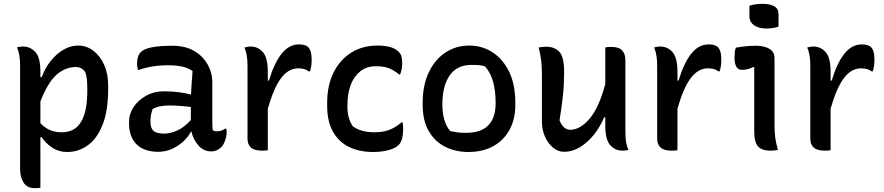

<svg xmlns="http://www.w3.org/2000/svg" viewBox="-20 -783 4620 1003"><path d="M69 -536Q77 -538 85 -539Q93 -540 101 -540Q138 -540 164.5 -511.5Q191 -483 191 -409V-380H198Q216 -429 246 -466Q276 -503 312.5 -524Q349 -545 388 -545Q432 -545 467.5 -518Q503 -491 524 -444.5Q545 -398 545 -338V-318Q545 -203 515.5 -130Q486 -57 437.5 -23Q389 11 331 11Q286 11 251 -13Q216 -37 198 -66H191V198Q182 199 176.5 199.5Q171 200 163 200Q121 200 103 170.5Q85 141 85 101V-442Q85 -498 69 -536ZM377 -433Q322 -433 276 -393Q230 -353 191 -253V-139Q215 -115 241 -103.5Q267 -92 303 -92Q371 -92 403.5 -146.5Q436 -201 436 -306V-316Q436 -345 434 -366.5Q432 -388 426 -405Q408 -433 377 -433Z M1089 -353V-152Q1089 -139 1089.5 -127Q1090 -115 1091 -103Q1100 -97 1113 -97Q1124 -97 1135.5 -100.5Q1147 -104 1156 -111H1162Q1163 -107 1163.5 -103Q1164 -99 1164 -94Q1164 -71 1156 -49Q1148 -27 1137 -15Q1113 8 1085 8Q1044 8 1016.5 -23Q989 -54 980 -96H978Q964 -69 938.5 -45Q913 -21 879.5 -5.5Q846 10 806 10Q734 10 694 -28.5Q654 -67 654 -141V-147Q654 -188 678 -224Q702 -260 743.5 -283Q785 -306 837 -306Q879 -306 916 -301Q953 -296 978 -289Q979 -322 981.5 -351Q984 -380 986 -412Q961 -429 930.5 -435.5Q900 -442 858 -442Q814 -442 777 -436Q740 -430 706 -418H700Q699 -426 697.5 -434.5Q696 -443 696 -453Q696 -471 701 -486.5Q706 -502 717 -512Q749 -544 881 -544Q948 -544 994 -517Q1040 -490 1064.5 -446.5Q1089 -403 1089 -353ZM766 -146Q766 -113 782.5 -99Q799 -85 837 -85Q870 -85 906.5 -101.5Q943 -118 977 -156V-224Q948 -228 919 -230Q890 -232 864 -232Q808 -232 777 -213Q772 -199 769 -183.5Q766 -168 766 -149Z M1379 2Q1370 3 1363.5 3.5Q1357 4 1350 4Q1308 4 1290.5 -12.5Q1273 -29 1273 -58V-441Q1273 -499 1257 -535Q1274 -540 1289 -540Q1327 -540 1353 -511Q1379 -482 1379 -408V-362H1385Q1411 -451 1450 -501Q1489 -551 1541 -551Q1576 -551 1590 -537Q1599 -528 1603.5 -512Q1608 -496 1608 -469Q1608 -453 1606 -438.5Q1604 -424 1599 -410H1593Q1583 -418 1570 -422Q1557 -426 1538 -426Q1487 -426 1448.5 -375Q1410 -324 1379 -215Z M1952 -545Q2030 -545 2061 -514Q2072 -504 2076.5 -490.5Q2081 -477 2081 -454Q2081 -419 2070 -394H2065Q2037 -417 2010.5 -427Q1984 -437 1943 -437Q1895 -437 1862 -410.5Q1829 -384 1812 -339Q1795 -294 1795 -236V-223Q1795 -165 1823 -123Q1868 -92 1933 -92Q1981 -92 2013.5 -104.5Q2046 -117 2078 -144H2083Q2085 -137 2085.5 -129Q2086 -121 2086 -109Q2086 -81 2080.5 -59.5Q2075 -38 2062 -25Q2046 -9 2010.5 1Q1975 11 1928 11Q1859 11 1805 -14.5Q1751 -40 1720 -94Q1689 -148 1689 -231V-245Q1689 -336 1722 -403Q1755 -470 1814 -507.5Q1873 -545 1952 -545Z M2432 -545Q2498 -545 2552.5 -510Q2607 -475 2639.5 -408.5Q2672 -342 2672 -246V-235Q2672 -160 2641.5 -104.5Q2611 -49 2556 -19Q2501 11 2427 11Q2359 11 2305 -16.5Q2251 -44 2219.5 -98.5Q2188 -153 2188 -235V-246Q2188 -337 2219.5 -404Q2251 -471 2306 -508Q2361 -545 2432 -545ZM2444 -444Q2367 -444 2329 -389Q2291 -334 2291 -239V-233Q2291 -195 2300.5 -159.5Q2310 -124 2332 -98Q2352 -94 2370.5 -91.5Q2389 -89 2413 -89Q2493 -89 2531 -128.5Q2569 -168 2569 -241V-248Q2569 -308 2556 -355.5Q2543 -403 2514 -436Q2500 -441 2483 -442.5Q2466 -444 2444 -444Z M2833 -539Q2877 -539 2902 -512.5Q2927 -486 2927 -406Q2927 -344 2921 -286.5Q2915 -229 2903 -154Q2923 -105 2959 -105Q3010 -105 3059.5 -162.5Q3109 -220 3142 -344V-535Q3150 -537 3156.5 -537.5Q3163 -538 3172 -538Q3213 -538 3230 -520Q3247 -502 3247 -467V-94Q3247 -64 3250.5 -41.5Q3254 -19 3263 0Q3255 2 3247 3Q3239 4 3231 4Q3194 4 3168 -24.5Q3142 -53 3142 -127V-170H3136Q3114 -118 3081 -77.5Q3048 -37 3008.5 -13.5Q2969 10 2927 10Q2894 10 2867.5 -13Q2841 -36 2826 -71.5Q2811 -107 2811 -145V-391Q2811 -434 2807.5 -465Q2804 -496 2794 -535Q2811 -539 2833 -539Z M3519 2Q3510 3 3503.5 3.5Q3497 4 3490 4Q3448 4 3430.5 -12.5Q3413 -29 3413 -58V-441Q3413 -499 3397 -535Q3414 -540 3429 -540Q3467 -540 3493 -511Q3519 -482 3519 -408V-362H3525Q3551 -451 3590 -501Q3629 -551 3681 -551Q3716 -551 3730 -537Q3739 -528 3743.5 -512Q3748 -496 3748 -469Q3748 -453 3746 -438.5Q3744 -424 3739 -410H3733Q3723 -418 3710 -422Q3697 -426 3678 -426Q3627 -426 3588.5 -375Q3550 -324 3519 -215Z M3920 -100V-432L3915 -433Q3902 -426 3886.5 -422Q3871 -418 3856 -418Q3817 -418 3817 -483Q3817 -497 3818.5 -510.5Q3820 -524 3824 -534Q3851 -539 3877.5 -541.5Q3904 -544 3930 -544Q3971 -544 3998.5 -528.5Q4026 -513 4026 -478V-132Q4026 -94 4029.5 -66Q4033 -38 4044 0Q4025 4 4005 4Q3961 4 3940.5 -17.5Q3920 -39 3920 -100ZM3895 -753Q3925 -763 3964 -763Q4002 -763 4024.5 -750.5Q4047 -738 4047 -708V-644Q4021 -634 3984 -634Q3944 -634 3919.5 -651Q3895 -668 3895 -698Z M4319 2Q4310 3 4303.5 3.5Q4297 4 4290 4Q4248 4 4230.5 -12.5Q4213 -29 4213 -58V-441Q4213 -499 4197 -535Q4214 -540 4229 -540Q4267 -540 4293 -511Q4319 -482 4319 -408V-362H4325Q4351 -451 4390 -501Q4429 -551 4481 -551Q4516 -551 4530 -537Q4539 -528 4543.5 -512Q4548 -496 4548 -469Q4548 -453 4546 -438.5Q4544 -424 4539 -410H4533Q4523 -418 4510 -422Q4497 -426 4478 -426Q4427 -426 4388.5 -375Q4350 -324 4319 -215Z"/></svg>

Font: Recursive Sn Csl St Med
Style: Regular
Weight: 500
Version: Version 1.079;hotconv 1.0.112;makeotfexe 2.5.65598; ttfautoh